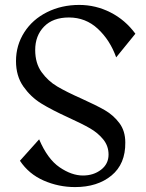

<svg xmlns="http://www.w3.org/2000/svg" viewBox="-20 -748 593 780"><path d="M530 -611 452 -515Q427 -585 377.5 -631Q328 -677 260 -677Q195 -677 159 -640Q123 -603 123 -545Q123 -491 149 -455Q175 -419 212 -397Q249 -375 312 -347Q372 -320 406.5 -300Q441 -280 465 -248Q489 -216 489 -169Q490 -82 433 -35Q376 12 285 12Q218 12 157.5 -14.5Q97 -41 61 -95L139 -182Q173 -102 222 -68.5Q271 -35 317 -35Q360 -35 390.5 -58.5Q421 -82 421 -120Q421 -155 399.5 -181.5Q378 -208 346 -226.5Q314 -245 259 -270Q189 -302 147 -328Q105 -354 75 -396.5Q45 -439 45 -500Q45 -564 78.5 -616.5Q112 -669 171 -698.5Q230 -728 302 -728Q369 -728 429 -697.5Q489 -667 530 -611Z"/></svg>

Font: Amita
Style: Regular
Weight: 400
Designer: Eduardo Rodriguez Tunni, Modular Infotech, Brian J. Bonislawsky
Foundry: Eduardo Rodriguez Tunni, Modular Infotech, Brian J. Bonislawsky
Version: Version 1.004